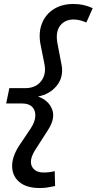

<svg xmlns="http://www.w3.org/2000/svg" viewBox="-20 -730 486 965"><path d="M180 215Q113 215 77.5 185Q42 155 41 107Q40 59 75 4L134 -84Q156 -117 157.5 -146Q159 -175 142 -192.5Q125 -210 90 -210H11L27 -287H107Q160 -287 187 -322.5Q214 -358 203 -410L183 -510Q173 -567 191 -612.5Q209 -658 250 -684Q291 -710 349 -710Q375 -710 398.5 -705Q422 -700 446 -689L414 -617Q398 -624 381.5 -628Q365 -632 350 -632Q307 -632 283 -602Q259 -572 268 -516L290 -401Q300 -342 265 -299Q230 -256 171 -245Q224 -226 241.5 -181.5Q259 -137 224 -81L158 22Q125 74 140 105.5Q155 137 200 137Q230 137 255 130L257 205Q234 210 217 212.5Q200 215 180 215Z"/></svg>

Font: Red Hat Display Medium
Style: Italic
Weight: 500
Italic angle: -12°
Designer: Pentagram, MCKL
Foundry: Pentagram, MCKL
Version: Version 1.023; ttfautohint (v1.8.3)